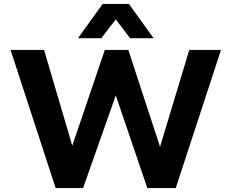

<svg xmlns="http://www.w3.org/2000/svg" viewBox="-20 -960 1181 980"><path d="M264 0 34 -705H205L354 -199H343L515 -705H635L801 -198H793L946 -705H1108L877 0H732L569 -479H573L404 0ZM378 -765 504 -940H638L764 -765H644L571 -861L497 -765Z"/></svg>

Font: Nunito Sans 8pt ExtraBold
Style: Regular
Weight: 800
Version: Version 3.101;gftools[0.9.27]